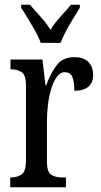

<svg xmlns="http://www.w3.org/2000/svg" viewBox="-20 -786 423 806"><path d="M23 0V-41H26Q52 -41 70.5 -53.5Q89 -66 89 -113V-427Q89 -471 71 -483Q53 -495 27 -495H24V-536H158L171 -428H174Q191 -476 217 -511Q243 -546 292 -546Q332 -546 351.5 -525.5Q371 -505 371 -471Q371 -441 352 -423Q333 -405 292 -405Q292 -446 283 -464.5Q274 -483 251 -483Q233 -483 219 -464Q205 -445 195.5 -414.5Q186 -384 181.5 -347.5Q177 -311 177 -276V-108Q177 -64 195 -52.5Q213 -41 238 -41H257V0ZM151 -606Q143 -629 128 -655.5Q113 -682 97.5 -708Q82 -734 69 -753V-766H106Q127 -741 150.5 -715.5Q174 -690 192 -661Q210 -690 233.5 -715.5Q257 -741 278 -766H315V-753Q303 -734 287 -708Q271 -682 257 -655.5Q243 -629 234 -606Z"/></svg>

Font: Noto Serif Thai ExtraCondensed
Style: Regular
Weight: 400
Width: 2
Designer: Monotype Design Team
Foundry: Monotype Imaging Inc.
Version: Version 2.002; ttfautohint (v1.8.4.7-5d5b)